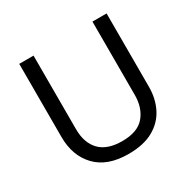

<svg xmlns="http://www.w3.org/2000/svg" viewBox="-159 -876 1050 1047"><g transform="rotate(-30 365.5 -352.0)"><path d="M640 -252Q640 -178 610 -118.5Q580 -59 518.5 -24.5Q457 10 362 10Q229 10 159.5 -62.5Q90 -135 90 -254V-714H180V-251Q180 -164 226.5 -116Q273 -68 367 -68Q464 -68 507.5 -119.5Q551 -171 551 -252V-714H640Z"/></g></svg>

Font: ing115
Style: Regular
Weight: 400
Designer: Monotype Design Team
Foundry: Monotype Imaging Inc.
Version: Version 2.013